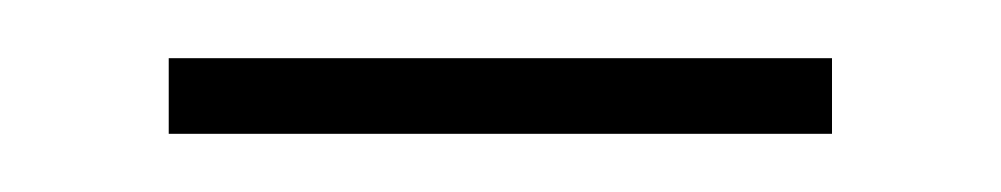

<svg xmlns="http://www.w3.org/2000/svg" viewBox="-20 -349 344 66"><path d="M38 -303H266V-329H38Z"/></svg>

Font: Noto Sans Sinhala ExtraCondensed Thin
Style: Regular
Weight: 100
Width: 2
Designer: Jelle Bosma - Monotype Design Team
Foundry: Monotype Imaging Inc.
Version: Version 2.006